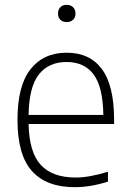

<svg xmlns="http://www.w3.org/2000/svg" viewBox="-20 -767 537 796"><path d="M453 -253H98.5Q101 -134.5 149.5 -82.8Q198 -31 293.5 -31Q350 -31 427.5 -55V-14Q355.5 9 290 9Q172.5 9 112.5 -57.8Q52.5 -124.5 52.5 -270.5Q52.5 -411.5 106.5 -480Q160.5 -548.5 256.5 -548.5Q351.5 -548.5 402.2 -480.8Q453 -413 453 -270ZM98.5 -290.5H408.5Q406.5 -407.5 367.8 -458.8Q329 -510 256 -510Q182 -510 141.2 -458.5Q100.5 -407 98.5 -290.5ZM220.5 -711Q220.5 -727 230.2 -737Q240 -747 256.5 -747Q273 -747 283 -737Q293 -727 293 -711Q293 -694.5 283 -685Q273 -675.5 256.5 -675.5Q240 -675.5 230.2 -685Q220.5 -694.5 220.5 -711Z"/></svg>

Font: Encode Sans ExtraLight
Style: Regular
Weight: 275
Designer: Multiple Designers
Foundry: Impallari Type
Version: Version 2.000